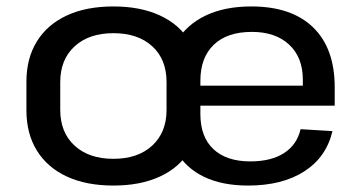

<svg xmlns="http://www.w3.org/2000/svg" viewBox="-20 -568 1120 596"><path d="M332 8Q248 8 187.5 -20Q127 -48 94.5 -100.5Q62 -153 62 -226V-314Q62 -387 94.5 -439.5Q127 -492 187.5 -520Q248 -548 332 -548Q416 -548 476.5 -520Q537 -492 569 -439.5Q601 -387 601 -314V-226Q601 -153 569 -100.5Q537 -48 476.5 -20Q416 8 332 8ZM332 -75Q408 -75 452.5 -116Q497 -157 497 -227V-313Q497 -384 452.5 -424.5Q408 -465 332 -465Q256 -465 211.5 -424Q167 -383 167 -313V-227Q167 -157 211.5 -116Q256 -75 332 -75ZM750 8Q670 8 613.5 -19Q557 -46 527 -98.5Q497 -151 497 -225V-315Q497 -388 528.5 -440Q560 -492 619 -520Q678 -548 760 -548Q885 -548 952 -483Q1019 -418 1019 -297V-240H582V-302H935L920 -278V-321Q920 -390 877.5 -429.5Q835 -469 762 -469Q685 -469 643.5 -429Q602 -389 602 -317V-214Q602 -143 642.5 -105Q683 -67 757 -67Q822 -67 862 -93Q902 -119 913 -167L1012 -161Q993 -80 924.5 -36Q856 8 750 8Z"/></svg>

Font: Pathway Extreme 8pt Thin 12pt Medium
Style: Regular
Weight: 500
Version: Version 1.001;gftools[0.9.26]